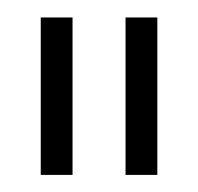

<svg xmlns="http://www.w3.org/2000/svg" viewBox="-20 -691 228 221"><path d="M161.1 -670.9V-489.7H124.5V-670.9ZM63.5 -670.9V-489.7H26.9V-670.9Z"/></svg>

Font: Happy Times at the IKOB
Style: Regular
Weight: 400
Designer: Lucas Le Bihan
Foundry: Lucas Le Bihan
Version: Version 1.000;PS 1.0;hotconv 1.0.88;makeotf.lib2.5.647800